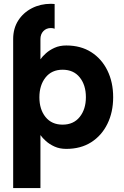

<svg xmlns="http://www.w3.org/2000/svg" viewBox="-20 -755 638 990"><path d="M47.9 -553.7Q47.9 -608.4 74 -649.2Q100.1 -689.9 144.3 -712.6Q188.5 -735.4 242.7 -735.4Q253.9 -735.4 261.7 -734.4V-606.9Q253.4 -610.4 242.7 -610.4Q218.8 -610.4 203.6 -594.5Q188.5 -578.6 188.5 -553.7V-449.2Q198.2 -463.4 216.6 -480Q234.9 -496.6 261.2 -508.5Q287.6 -520.5 321.8 -520.5Q396.5 -520.5 450.4 -486.1Q504.4 -451.7 533.9 -391.4Q563.5 -331.1 563.5 -253.9Q563.5 -176.8 533.9 -116.5Q504.4 -56.2 450.4 -21.7Q396.5 12.7 321.8 12.7Q287.6 12.7 261.2 0.7Q234.9 -11.2 216.6 -27.8Q198.2 -44.4 188.5 -58.6V214.8H47.9ZM183.1 -253.4Q183.1 -190.9 214.8 -151.6Q246.6 -112.3 302.7 -112.3Q359.4 -112.3 391.1 -152.1Q422.9 -191.9 422.9 -253.9Q422.9 -316.4 391.1 -356Q359.4 -395.5 302.7 -395.5Q246.6 -395.5 214.8 -355.5Q183.1 -315.4 183.1 -253.4Z"/></svg>

Font: Giphurs
Style: Bold
Weight: 700
Version: Version 0.920; ttfautohint (v1.8.4.7-5d5b)